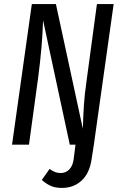

<svg xmlns="http://www.w3.org/2000/svg" viewBox="-20 -709 593 941"><path d="M185 173 223 119Q239 130 250.5 134.5Q262 139 278 139Q303 139 320 121Q337 103 341 71L350 0H440L429 71Q419 140 380 176Q341 212 284 212Q250 212 227.5 201.5Q205 191 185 173ZM440 0H322L191 -610Q188 -487 166 -321L122 0H39L136 -689H254L386 -78Q388 -146 391.5 -197.5Q395 -249 404 -311L455 -689H537Z"/></svg>

Font: Fira Sans Compressed
Style: Italic
Weight: 400
Width: 1
Italic angle: -8°
Designer: bBox Type GmbH & Carrois Corporate GbR & Edenspiekermann AG
Foundry: bBox Type GmbH & Carrois Corporate GbR & Edenspiekermann AG
Version: Version 4.301